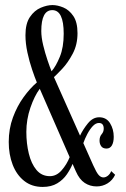

<svg xmlns="http://www.w3.org/2000/svg" viewBox="-20 -729 496 758"><path d="M148.5 9Q105.5 9 75.5 -14.8Q45.5 -38.5 30 -78.8Q14.5 -119 14.5 -168.5Q14.5 -220.5 31 -265.2Q47.5 -310 73 -345.2Q98.5 -380.5 125.5 -403.5Q117.5 -422.5 106.8 -454.2Q96 -486 88.2 -522Q80.5 -558 80.5 -590Q80.5 -636 98.2 -662Q116 -688 141 -698.5Q166 -709 187 -709Q207 -709 230 -699.5Q253 -690 269.5 -665.8Q286 -641.5 286 -598Q286 -552.5 267 -516.8Q248 -481 225.5 -457.2Q203 -433.5 193 -424.5L296 -193.5Q307.5 -218 327 -242Q346.5 -266 371.5 -266Q400 -266 414.5 -242.5Q429 -219 429 -189Q429 -167.5 421.8 -155Q414.5 -142.5 400.5 -142.5Q386 -142.5 379.5 -151.8Q373 -161 373 -174Q373 -189.5 381.2 -199Q389.5 -208.5 389.5 -221Q389.5 -243.5 370.5 -243.5Q358 -243.5 346.2 -231Q334.5 -218.5 324.8 -200Q315 -181.5 309 -164L348 -76.5Q360.5 -48.5 369.2 -38.5Q378 -28.5 388.5 -28.5Q397 -28.5 405.8 -35.2Q414.5 -42 419 -53.5L434.5 -39Q424.5 -17.5 404.8 -5.2Q385 7 361.5 7Q335.5 7 314.5 -6.8Q293.5 -20.5 279.5 -52.5L266.5 -82Q258.5 -62 244 -40.8Q229.5 -19.5 206 -5.2Q182.5 9 148.5 9ZM143 -606.5Q143 -581.5 150.5 -550.5Q158 -519.5 167.5 -491.5Q177 -463.5 183.5 -447.5Q201 -467.5 216.2 -504.8Q231.5 -542 231.5 -596Q231.5 -689 186.5 -689Q143 -689 143 -606.5ZM84 -208.5Q84 -162.5 93.8 -122.5Q103.5 -82.5 124 -58Q144.5 -33.5 177 -33.5Q203 -33.5 223.2 -56.5Q243.5 -79.5 255 -108.5L137 -378.5Q116 -350.5 100 -303.8Q84 -257 84 -208.5Z"/></svg>

Font: Imbue 50pt
Style: Regular
Weight: 400
Designer: Tyler Finck
Foundry: Etcetera Type Company
Version: Version 1.102; ttfautohint (v1.8.3)